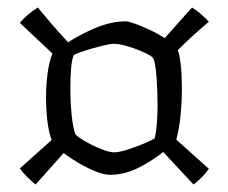

<svg xmlns="http://www.w3.org/2000/svg" viewBox="-20 -547 610 513"><path d="M75 -54Q49 -75 33 -97L118 -173Q110 -194 106.5 -225Q103 -256 103 -288Q103 -319 107 -350Q111 -381 120 -404L33 -486Q50 -507 81 -527Q95 -510 115 -486.5Q135 -463 162 -434Q194 -455 235.5 -472.5Q277 -490 317 -490Q323 -490 341 -483.5Q359 -477 380.5 -467Q402 -457 420 -445L493 -527Q507 -518 519 -507.5Q531 -497 538 -489Q493 -451 455 -413Q460 -401 463 -373.5Q466 -346 466 -312Q466 -277 462.5 -240Q459 -203 451 -174L538 -96Q523 -74 497 -54L416 -141Q389 -119 351.5 -99.5Q314 -80 274 -80Q258 -80 235.5 -89Q213 -98 190 -111.5Q167 -125 150 -138ZM285 -140Q298 -140 321.5 -147.5Q345 -155 366 -164Q387 -173 393 -177Q397 -191 399 -214.5Q401 -238 401 -265Q401 -306 398 -343Q395 -380 390 -390Q388 -396 368 -405.5Q348 -415 324 -422.5Q300 -430 284 -430Q275 -430 252.5 -424.5Q230 -419 208 -412Q186 -405 177 -400Q172 -388 170 -364Q168 -340 168 -312Q168 -274 171.5 -239.5Q175 -205 181 -190Q182 -186 194.5 -177.5Q207 -169 224 -160.5Q241 -152 257.5 -146Q274 -140 285 -140Z"/></svg>

Font: Texturina 72pt Light
Style: Regular
Weight: 300
Designer: Guillermo Torres Carreño
Foundry: Omnibus-Type
Version: Version 1.002; ttfautohint (v1.8.3)